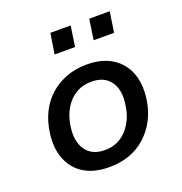

<svg xmlns="http://www.w3.org/2000/svg" viewBox="-131 -830 900 952"><g transform="rotate(-20 319.5 -354.0)"><path d="M287 9Q207 9 154 -23.5Q101 -56 78 -115.5Q55 -175 66 -252Q74 -311 98 -358.5Q122 -406 160 -439Q198 -472 246.5 -490Q295 -508 352 -508Q432 -508 485 -475Q538 -442 561 -384Q584 -326 574 -248Q566 -188 541.5 -141Q517 -94 479.5 -60Q442 -26 393.5 -8.5Q345 9 287 9ZM294 -78Q342 -78 377.5 -100.5Q413 -123 436.5 -163.5Q460 -204 466 -257Q477 -331 445 -375.5Q413 -420 345 -420Q299 -420 262.5 -398Q226 -376 203 -336Q180 -296 173 -243Q163 -168 195 -123Q227 -78 294 -78ZM427 -609 443 -717H551L535 -609ZM221 -609 238 -717H345L329 -609Z"/></g></svg>

Font: Nunito Sans 7pt SemiBold
Style: Italic
Weight: 600
Italic angle: -9°
Designer: Vernon Adams
Foundry: Vernon Adams
Version: Version 3.101;gftools[0.9.27]